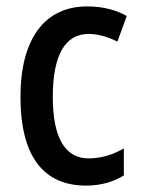

<svg xmlns="http://www.w3.org/2000/svg" viewBox="-20 -570 441 600"><path d="M249 10C293 10 335 -1 367 -22V-106C333 -87 297 -75 257 -75C183 -75 145 -140 145 -267C145 -397 183 -464 257 -464C286 -464 317 -455 347 -440L376 -520C344 -538 303 -550 253 -550C118 -550 44 -447 44 -267C44 -80 117 10 249 10Z"/></svg>

Font: Noto Sans Armenian Condensed Medium
Style: Regular
Weight: 500
Width: 3
Designer: Monotype Design Team
Foundry: Monotype Imaging Inc.
Version: Version 2.008